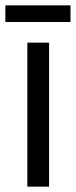

<svg xmlns="http://www.w3.org/2000/svg" viewBox="-37 -696 283 716"><path d="M146 0H65V-537H146ZM226 -676V-614H-17V-676Z"/></svg>

Font: Noto Sans Lao ExtraCondensed
Style: Regular
Weight: 400
Width: 2
Designer: Monotype Design Team
Foundry: Monotype Imaging Inc.
Version: Version 2.003; ttfautohint (v1.8.4.7-5d5b)